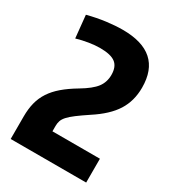

<svg xmlns="http://www.w3.org/2000/svg" viewBox="-181 -853 865 956"><g transform="rotate(30 251.5 -375.0)"><path d="M30 -129Q30 -173 39 -208.5Q48 -244 68 -274.5Q88 -305 120 -332.5Q152 -360 199 -388Q258 -423 281.5 -454Q305 -485 305 -527Q305 -574 278 -594.5Q251 -615 190 -615Q161 -615 126.5 -609.5Q92 -604 58 -594L45 -723Q99 -737 149.5 -743.5Q200 -750 242 -750Q469 -750 469 -548Q469 -472 432.5 -414Q396 -356 314 -303Q275 -277 250.5 -258.5Q226 -240 213 -225.5Q200 -211 195.5 -197.5Q191 -184 191 -168V-137H464V0H30Z"/></g></svg>

Font: Encode Sans Compressed
Style: ExtraBold
Weight: 800
Designer: Pablo Impallari, Andres Torresi
Foundry: Pablo Impallari, Andres Torresi
Version: Version 1.000; ttfautohint (v1.00) -l 8 -r 50 -G 200 -x 14 -